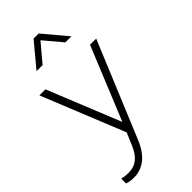

<svg xmlns="http://www.w3.org/2000/svg" viewBox="-308 -857 1145 1145"><g transform="rotate(-45 264.5 -285.0)"><path d="M81 220C183 220 233 135 255 81L507 -526H455L266 -64L79 -526H28L240 -2L207 76C179 141 143 176 78 177C63 177 40 175 22 170V211C42 218 65 220 81 220ZM118 -640H169L265 -754L361 -640H412L286 -790H243Z"/></g></svg>

Font: Mluvka ExtraLight
Style: Regular
Weight: 200
Designer: Modified by Jiří Krblich, Original typeface by Gumpita Rahayu
Foundry: Gumpita Rahayu & Jiří Krblich
Version: Version 2.000;Glyphs 3.1.1 (3134)